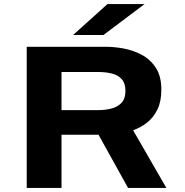

<svg xmlns="http://www.w3.org/2000/svg" viewBox="-20 -932 915 952"><path d="M112.5 0V-700H507Q546 -700 593 -691.5Q640 -683 682.8 -660.2Q725.5 -637.5 752.8 -595.8Q780 -554 780 -487.5Q780 -429 760.5 -389Q741 -349 709.2 -324.2Q677.5 -299.5 640 -286L805 0H615L468.5 -264H285V0ZM285 -386H467.5Q502.5 -386 533.2 -394Q564 -402 583 -422.8Q602 -443.5 602 -481Q602 -519 583.5 -539.5Q565 -560 534.2 -567.5Q503.5 -575 467 -575H285ZM493 -758.5H342.5L513 -912H697Z"/></svg>

Font: Trispace SemiExpanded
Style: Bold
Weight: 700
Width: 6
Designer: Tyler Finck
Foundry: Etcetera Type Company
Version: Version 1.210; ttfautohint (v1.8.3)